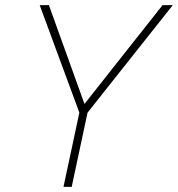

<svg xmlns="http://www.w3.org/2000/svg" viewBox="-20 -730 695 750"><path d="M228 0 290 -290 135 -710H171L310 -324L615 -710H655L322 -290L260 0Z"/></svg>

Font: Geist Mono Thin
Style: Italic
Weight: 100
Italic angle: -12°
Monospace: yes
Designer: Basement.studio, Andrés Briganti, Mateo Zaragoza
Foundry: Basement.studio, Vercel, Andrés Briganti, Guido Ferreyra, Mateo Zaragoza
Version: Version 1.500; ttfautohint (v1.8.4.7-5d5b)